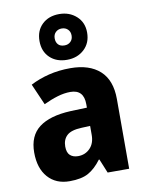

<svg xmlns="http://www.w3.org/2000/svg" viewBox="-93 -909 750 984"><g transform="rotate(-10 282.0 -416.5)"><path d="M292 -560Q391 -560 445.5 -510.5Q500 -461 500 -363V0H388L358 -73H355Q323 -30 287 -10Q251 10 189 10Q118 10 76.5 -37Q35 -84 35 -166Q35 -253 91 -295.5Q147 -338 255 -343L341 -346V-364Q341 -440 271 -440Q239 -440 204 -429.5Q169 -419 131 -401L83 -511Q127 -534 179.5 -547Q232 -560 292 -560ZM296 -249Q242 -247 219.5 -226Q197 -205 197 -169Q197 -137 212.5 -123Q228 -109 254 -109Q291 -109 316 -134.5Q341 -160 341 -204V-251ZM284 -605Q229 -605 195 -637.5Q161 -670 161 -724Q161 -778 195 -810.5Q229 -843 284 -843Q337 -843 373 -810.5Q409 -778 409 -725Q409 -671 373.5 -638Q338 -605 284 -605ZM284 -680Q303 -680 315.5 -692Q328 -704 328 -724Q328 -744 315.5 -756Q303 -768 284 -768Q265 -768 252.5 -756Q240 -744 240 -724Q240 -704 251 -692Q262 -680 284 -680Z"/></g></svg>

Font: Noto Sans Malayalam SemiCondensed ExtraBold
Style: Regular
Weight: 800
Width: 4
Designer: Jelle Bosma - Monotype Design Team
Foundry: Monotype Imaging Inc.
Version: Version 2.104; ttfautohint (v1.8.4.7-5d5b)